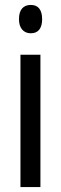

<svg xmlns="http://www.w3.org/2000/svg" viewBox="-20 -759 247 779"><path d="M144 -537V0H63V-537ZM105 -739Q128 -739 139.5 -724Q151 -709 151 -681Q151 -654 139.5 -639Q128 -624 105 -624Q83 -624 70 -639Q57 -654 57 -681Q57 -710 69.5 -724.5Q82 -739 105 -739Z"/></svg>

Font: Noto Sans Display ExtraCondensed
Style: Regular
Weight: 400
Width: 2
Version: Version 2.003